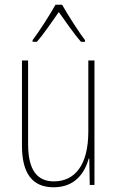

<svg xmlns="http://www.w3.org/2000/svg" viewBox="-20 -783 498 813"><path d="M243 -763H215C191 -720 144 -647 118 -613V-606H136C166 -640 203 -695 229 -732C257 -693 292 -641 323 -606H340V-613C320 -638 268 -718 243 -763ZM380 -527H354V-227C354 -82 296 -15 208 -15C138 -15 99 -62 99 -173V-527H73V-166C73 -49 117 10 207 10C300 10 339 -53 356 -112H358L360 0H380Z"/></svg>

Font: Noto Sans Gujarati Condensed Thin
Style: Regular
Weight: 100
Width: 3
Designer: Jelle Bosma - Monotype Design Team, Universal Thirst
Foundry: Monotype Imaging Inc.
Version: Version 2.106